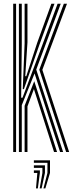

<svg xmlns="http://www.w3.org/2000/svg" viewBox="-20 -820 404 1036"><path d="M82 0V-800H97.5V-580L94.2 -292.8H101.5L205.2 -568.5L290.8 -800H307.8L175.5 -444.5L320.5 0H304.2L166.5 -423.8L97.5 -252.5V0ZM51.2 0V-800H66.8V0ZM336.8 0 192 -444 324.5 -800H341.5L208.5 -443.2L353 0ZM102.8 -339.2 112.8 -586.2V-800H128.2V-591.8L116.2 -408.8H121.8L181 -589.8L257.2 -800H274L193.2 -580L109 -339.2ZM112.8 0V-249.2L164.8 -381.8L287.8 0H271.5L163 -339.5L128.2 -246V0ZM214.5 196.5 236 113V58.5H162.8V45H249.8V113L224.8 196.5ZM194.2 196.5 208.8 113V85.8H162.8V72.2H222.5V113L204.5 196.5ZM174.2 196.5 181.5 113H162.8V99.5H195.2V113L184.2 196.5Z"/></svg>

Font: Big Shoulders Inline Display Medium
Style: Regular
Weight: 500
Designer: Patric King
Foundry: XO Type Co
Version: Version 1.000